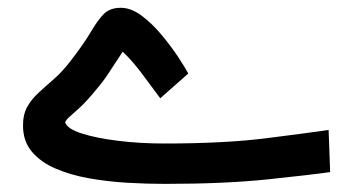

<svg xmlns="http://www.w3.org/2000/svg" viewBox="-20 -465 892 485"><path d="M384.8 -216.8Q364.3 -243.7 340.8 -275.9Q317.4 -308.1 290 -334.5Q276.9 -314.9 267.8 -300.8Q258.8 -286.6 249.3 -272.5Q239.7 -258.3 223.6 -239.3Q197.8 -208 180.9 -192.6Q164.1 -177.2 155.5 -169.9Q147 -162.6 144.5 -155.8Q149.9 -139.6 186.3 -127.9Q222.7 -116.2 277.8 -109.4Q333 -102.5 394.5 -102.5Q546.9 -102.5 651.6 -115.7Q756.3 -128.9 810.1 -136.7L814 -30.3Q765.6 -23.4 657 -12Q548.3 -0.5 395.5 -0.5Q350.6 -0.5 301 -3.4Q251.5 -6.3 204.8 -14.6Q158.2 -22.9 120.6 -39.1Q83 -55.2 60.5 -81.8Q38.1 -108.4 38.1 -147.9Q38.1 -175.8 48.8 -195.1Q59.6 -214.4 77.4 -230.7Q95.2 -247.1 116.5 -265.6Q137.7 -284.2 158.2 -311Q191.9 -354.5 209.5 -384.5Q227.1 -414.6 242.4 -429.9Q257.8 -445.3 285.2 -445.3Q311.5 -445.3 338.6 -424.8Q365.7 -404.3 389.6 -375.2Q413.6 -346.2 431.2 -319.3Q448.7 -292.5 455.6 -279.3Z"/></svg>

Font: Vazir Medium FD
Style: Medium-FD
Weight: 500
Designer: Saber Rastikerdar
Foundry: Saber Rastikerdar
Version: Version 30.0.0